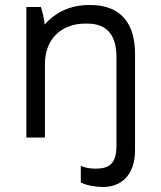

<svg xmlns="http://www.w3.org/2000/svg" viewBox="-20 -548 643 765"><path d="M390 197C466 197 518 147 518 50V-333C518 -459 458 -528 340 -528H333C262 -528 200 -499 158 -450C156 -473 149 -502 143 -520H85V0H159V-293C159 -393 225 -454 320 -454H328C409 -454 444 -405 444 -320V32C444 104 416 124 361 124C338 124 318 120 302 113V179C327 192 365 197 390 197Z"/></svg>

Font: Fixel Text Regular
Style: Regular
Weight: 400
Width: 4
Designer: AlfaBravo + MacPaw
Foundry: Kyrylo Tkachov, Marchela Mozhyna, Serhii Makarenko, Maria Weinstein, Zakhar Kryvoshyya
Version: Version 1.211